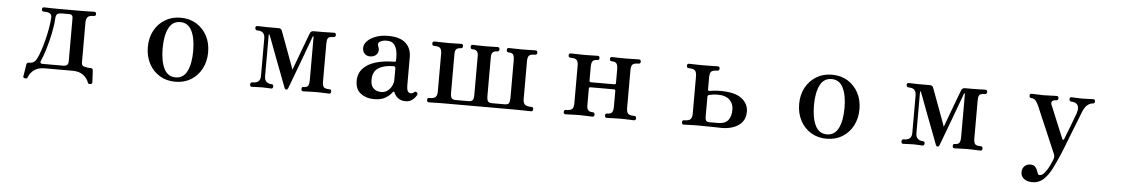

<svg xmlns="http://www.w3.org/2000/svg" viewBox="-35 -857 8444 1446"><g transform="rotate(5 4187.0 -134.5)"><path d="M157 85Q151 84 146.5 80.5Q142 77 143 73Q144 69 147 49.5Q150 30 153.5 8.5Q157 -13 158 -20Q161 -35 175 -35Q198 -35 211 -43Q224 -51 233 -67Q246 -90 259.5 -130Q273 -170 285 -217Q297 -264 305 -310.5Q313 -357 314 -394Q314 -409 301 -418.5Q288 -428 254 -428Q239 -428 239 -444Q239 -460 254 -460Q265 -460 291 -459Q317 -458 347 -458H529Q558 -458 590.5 -459Q623 -460 633 -460Q648 -460 648 -444Q648 -428 633 -428Q597 -428 585.5 -414.5Q574 -401 574 -372V-68Q574 -47 595.5 -41Q617 -35 643 -35Q659 -35 660 -20Q661 -13 662 9Q663 31 664 50.5Q665 70 665 73Q665 83 651 85Q635 87 632 77Q621 44 590.5 20.5Q560 -3 511 -3H297Q248 -3 217.5 20.5Q187 44 176 77Q173 87 157 85ZM278 -35H433Q456 -35 465 -44Q474 -53 474 -74V-399Q474 -426 446 -426H393Q368 -426 357.5 -418.5Q347 -411 345 -387Q342 -332 329 -269.5Q316 -207 298.5 -149.5Q281 -92 263 -52Q260 -45 264.5 -40Q269 -35 278 -35Z M1286 12Q1219 12 1167.5 -19.5Q1116 -51 1087 -106Q1058 -161 1058 -231Q1058 -301 1087 -355Q1116 -409 1167.5 -440.5Q1219 -472 1286 -472Q1354 -472 1405 -440.5Q1456 -409 1485 -355Q1514 -301 1514 -231Q1514 -161 1485 -106Q1456 -51 1405 -19.5Q1354 12 1286 12ZM1286 -21Q1345 -21 1373 -78Q1401 -135 1401 -231Q1401 -326 1373 -382.5Q1345 -439 1286 -439Q1226 -439 1198 -382.5Q1170 -326 1170 -231Q1170 -135 1198 -78Q1226 -21 1286 -21Z M1865 0Q1850 0 1850 -17Q1850 -24 1854 -29Q1858 -34 1865 -34Q1898 -34 1912 -47.5Q1926 -61 1926 -88V-373Q1926 -397 1913.5 -412Q1901 -427 1867 -427Q1860 -427 1856 -432Q1852 -437 1852 -444Q1852 -460 1867 -460Q1878 -460 1898.5 -459Q1919 -458 1944 -458H2026Q2046 -458 2052 -442Q2054 -437 2063.5 -411Q2073 -385 2087 -348Q2101 -311 2115 -272.5Q2129 -234 2141 -202Q2153 -170 2158 -155Q2164 -171 2175.5 -202.5Q2187 -234 2201.5 -272.5Q2216 -311 2229.5 -347.5Q2243 -384 2252.5 -409Q2262 -434 2264 -439Q2271 -458 2292 -458H2346Q2363 -458 2383.5 -458.5Q2404 -459 2421.5 -459.5Q2439 -460 2446 -460Q2461 -460 2461 -444Q2461 -437 2457 -432Q2453 -427 2446 -427Q2410 -427 2402.5 -414Q2395 -401 2395 -373V-87Q2395 -60 2403.5 -46.5Q2412 -33 2448 -33Q2463 -33 2463 -17Q2463 0 2448 0Q2441 0 2423 -1Q2405 -2 2384 -2.5Q2363 -3 2346 -3Q2321 -3 2292.5 -1.5Q2264 0 2253 0Q2238 0 2238 -17Q2238 -33 2253 -33Q2279 -33 2287 -46.5Q2295 -60 2295 -89V-415Q2295 -419 2292 -419Q2289 -419 2288 -417Q2288 -415 2277 -386Q2266 -357 2249.5 -312Q2233 -267 2214.5 -217Q2196 -167 2179 -122Q2162 -77 2151 -47Q2140 -17 2138 -13Q2133 -2 2125 -2Q2116 -2 2111 -13Q2110 -15 2099.5 -43.5Q2089 -72 2072 -116Q2055 -160 2036.5 -209Q2018 -258 2001.5 -302Q1985 -346 1974.5 -374Q1964 -402 1963 -403Q1962 -405 1959.5 -404.5Q1957 -404 1957 -401V-88Q1957 -60 1972.5 -46.5Q1988 -33 2010 -33Q2025 -33 2025 -17Q2025 0 2010 0Q2000 0 1985 -1.5Q1970 -3 1944 -3Q1919 -3 1897.5 -1.5Q1876 0 1865 0Z M2789 12Q2729 12 2688 -19Q2647 -50 2647 -114Q2647 -170 2681.5 -207.5Q2716 -245 2777.5 -263.5Q2839 -282 2918 -282Q2929 -282 2929 -292V-320Q2929 -373 2909.5 -404Q2890 -435 2849 -435Q2813 -435 2794.5 -422Q2776 -409 2786 -388Q2801 -355 2784 -330.5Q2767 -306 2730 -306Q2706 -306 2690 -322Q2674 -338 2674 -365Q2674 -393 2697 -417Q2720 -441 2760.5 -456.5Q2801 -472 2854 -472Q2943 -472 2986.5 -433Q3030 -394 3030 -326V-120Q3030 -81 3038.5 -68.5Q3047 -56 3060 -56Q3069 -56 3075.5 -59Q3082 -62 3086 -66Q3097 -77 3108 -65Q3113 -61 3112 -55Q3111 -49 3108 -43Q3095 -22 3075.5 -7.5Q3056 7 3027 7Q2965 7 2939 -50Q2933 -64 2924 -51Q2907 -27 2874.5 -7.5Q2842 12 2789 12ZM2837 -46Q2866 -46 2886.5 -62Q2907 -78 2918 -101Q2929 -124 2929 -144V-233Q2929 -248 2915 -248Q2843 -248 2800.5 -221Q2758 -194 2758 -131Q2758 -93 2773 -75Q2788 -57 2806.5 -51.5Q2825 -46 2837 -46Z M3203 0Q3188 0 3188 -17Q3188 -33 3203 -33Q3239 -33 3251 -46Q3263 -59 3263 -87V-372Q3263 -402 3252 -414.5Q3241 -427 3205 -427Q3190 -427 3190 -444Q3190 -460 3205 -460Q3212 -460 3231.5 -459.5Q3251 -459 3273.5 -458.5Q3296 -458 3313 -458Q3339 -458 3368 -459Q3397 -460 3408 -460Q3422 -460 3422 -444Q3422 -427 3408 -427Q3385 -427 3374 -416.5Q3363 -406 3363 -380V-89Q3363 -58 3371 -46.5Q3379 -35 3403 -35H3499Q3523 -35 3531 -46Q3539 -57 3539 -88V-380Q3539 -406 3528 -416.5Q3517 -427 3494 -427Q3480 -427 3480 -444Q3480 -460 3494 -460Q3505 -460 3534.5 -459Q3564 -458 3589 -458Q3615 -458 3643.5 -459Q3672 -460 3682 -460Q3698 -460 3698 -444Q3698 -427 3682 -427Q3660 -427 3649 -416.5Q3638 -406 3638 -380V-89Q3638 -58 3646 -46.5Q3654 -35 3679 -35H3772Q3797 -35 3804.5 -46.5Q3812 -58 3812 -89V-370Q3812 -402 3803 -414.5Q3794 -427 3768 -427Q3753 -427 3753 -444Q3753 -460 3768 -460Q3779 -460 3808.5 -459Q3838 -458 3863 -458Q3880 -458 3902 -458.5Q3924 -459 3943 -459.5Q3962 -460 3968 -460Q3984 -460 3984 -444Q3984 -427 3968 -427Q3932 -427 3922 -414.5Q3912 -402 3912 -372V-87Q3912 -59 3925 -46Q3938 -33 3975 -33Q3990 -33 3990 -17Q3990 0 3975 0Q3968 0 3947.5 -0.5Q3927 -1 3903.5 -1.5Q3880 -2 3863 -2H3307Q3290 -2 3268.5 -1.5Q3247 -1 3228.5 -0.5Q3210 0 3203 0Z M4236 0Q4221 0 4221 -17Q4221 -33 4236 -33Q4273 -33 4284 -46Q4295 -59 4295 -87V-373Q4295 -402 4284 -415Q4273 -428 4236 -428Q4221 -428 4221 -444Q4221 -460 4236 -460Q4244 -460 4263.5 -459.5Q4283 -459 4305.5 -458.5Q4328 -458 4345 -458Q4371 -458 4400 -459Q4429 -460 4439 -460Q4454 -460 4454 -444Q4454 -428 4439 -428Q4413 -428 4403.5 -415.5Q4394 -403 4394 -371V-267Q4394 -257 4407 -257H4581Q4594 -257 4594 -267V-371Q4594 -403 4584 -415.5Q4574 -428 4548 -428Q4533 -428 4533 -444Q4533 -460 4548 -460Q4559 -460 4589 -459Q4619 -458 4644 -458Q4661 -458 4683 -458.5Q4705 -459 4724 -459.5Q4743 -460 4750 -460Q4766 -460 4766 -444Q4766 -428 4750 -428Q4714 -428 4704 -415Q4694 -402 4694 -373V-87Q4694 -59 4705 -46Q4716 -33 4752 -33Q4768 -33 4768 -17Q4768 0 4752 0Q4746 0 4726.5 -1Q4707 -2 4684 -2.5Q4661 -3 4644 -3Q4619 -3 4589 -1.5Q4559 0 4548 0Q4533 0 4533 -17Q4533 -33 4548 -33Q4574 -33 4584 -45.5Q4594 -58 4594 -89V-209Q4594 -219 4581 -219H4407Q4394 -219 4394 -209V-81Q4394 -55 4405 -44Q4416 -33 4439 -33Q4454 -33 4454 -17Q4454 0 4439 0Q4429 0 4400 -1.5Q4371 -3 4345 -3Q4328 -3 4305.5 -2.5Q4283 -2 4263.5 -1Q4244 0 4236 0Z M5129 0Q5115 0 5115 -17Q5115 -33 5129 -33Q5167 -33 5178.5 -47Q5190 -61 5190 -89V-371Q5190 -400 5178.5 -413.5Q5167 -427 5129 -427Q5122 -427 5118.5 -432Q5115 -437 5115 -444Q5115 -460 5129 -460Q5137 -460 5157 -459.5Q5177 -459 5200 -458.5Q5223 -458 5240 -458Q5257 -458 5279 -458.5Q5301 -459 5320.5 -459.5Q5340 -460 5347 -460Q5362 -460 5362 -444Q5362 -437 5358.5 -432Q5355 -427 5347 -427Q5309 -427 5299 -413.5Q5289 -400 5289 -371V-280Q5289 -269 5301 -270Q5310 -271 5331 -274Q5352 -277 5383 -277Q5494 -277 5544.5 -237.5Q5595 -198 5595 -138Q5595 -71 5544.5 -35.5Q5494 0 5414 0Q5400 0 5360 -1.5Q5320 -3 5240 -3Q5223 -3 5200 -2.5Q5177 -2 5157 -1Q5137 0 5129 0ZM5322 -35H5387Q5438 -35 5461.5 -63.5Q5485 -92 5485 -144Q5485 -190 5455 -218.5Q5425 -247 5369 -247Q5343 -247 5327.5 -244.5Q5312 -242 5304 -240Q5289 -237 5289 -226V-71Q5289 -52 5296.5 -43.5Q5304 -35 5322 -35Z M6210 12Q6143 12 6091.5 -19.5Q6040 -51 6011 -106Q5982 -161 5982 -231Q5982 -301 6011 -355Q6040 -409 6091.5 -440.5Q6143 -472 6210 -472Q6278 -472 6329 -440.5Q6380 -409 6409 -355Q6438 -301 6438 -231Q6438 -161 6409 -106Q6380 -51 6329 -19.5Q6278 12 6210 12ZM6210 -21Q6269 -21 6297 -78Q6325 -135 6325 -231Q6325 -326 6297 -382.5Q6269 -439 6210 -439Q6150 -439 6122 -382.5Q6094 -326 6094 -231Q6094 -135 6122 -78Q6150 -21 6210 -21Z M6789 0Q6774 0 6774 -17Q6774 -24 6778 -29Q6782 -34 6789 -34Q6822 -34 6836 -47.5Q6850 -61 6850 -88V-373Q6850 -397 6837.5 -412Q6825 -427 6791 -427Q6784 -427 6780 -432Q6776 -437 6776 -444Q6776 -460 6791 -460Q6802 -460 6822.5 -459Q6843 -458 6868 -458H6950Q6970 -458 6976 -442Q6978 -437 6987.5 -411Q6997 -385 7011 -348Q7025 -311 7039 -272.5Q7053 -234 7065 -202Q7077 -170 7082 -155Q7088 -171 7099.5 -202.5Q7111 -234 7125.5 -272.5Q7140 -311 7153.5 -347.5Q7167 -384 7176.5 -409Q7186 -434 7188 -439Q7195 -458 7216 -458H7270Q7287 -458 7307.5 -458.5Q7328 -459 7345.5 -459.5Q7363 -460 7370 -460Q7385 -460 7385 -444Q7385 -437 7381 -432Q7377 -427 7370 -427Q7334 -427 7326.5 -414Q7319 -401 7319 -373V-87Q7319 -60 7327.5 -46.5Q7336 -33 7372 -33Q7387 -33 7387 -17Q7387 0 7372 0Q7365 0 7347 -1Q7329 -2 7308 -2.5Q7287 -3 7270 -3Q7245 -3 7216.5 -1.5Q7188 0 7177 0Q7162 0 7162 -17Q7162 -33 7177 -33Q7203 -33 7211 -46.5Q7219 -60 7219 -89V-415Q7219 -419 7216 -419Q7213 -419 7212 -417Q7212 -415 7201 -386Q7190 -357 7173.5 -312Q7157 -267 7138.5 -217Q7120 -167 7103 -122Q7086 -77 7075 -47Q7064 -17 7062 -13Q7057 -2 7049 -2Q7040 -2 7035 -13Q7034 -15 7023.5 -43.5Q7013 -72 6996 -116Q6979 -160 6960.5 -209Q6942 -258 6925.5 -302Q6909 -346 6898.5 -374Q6888 -402 6887 -403Q6886 -405 6883.5 -404.5Q6881 -404 6881 -401V-88Q6881 -60 6896.5 -46.5Q6912 -33 6934 -33Q6949 -33 6949 -17Q6949 0 6934 0Q6924 0 6909 -1.5Q6894 -3 6868 -3Q6843 -3 6821.5 -1.5Q6800 0 6789 0Z M7782 203Q7742 203 7718.5 184Q7695 165 7695 135Q7695 108 7712 90Q7729 72 7757 72Q7780 72 7791.5 83Q7803 94 7808.5 108.5Q7814 123 7818.5 134Q7823 145 7833 145Q7848 145 7863 130Q7878 115 7890.5 93.5Q7903 72 7912 51.5Q7921 31 7925 21Q7931 6 7930.5 -4.5Q7930 -15 7923 -30Q7920 -37 7909 -62.5Q7898 -88 7882.5 -124.5Q7867 -161 7850 -201Q7833 -241 7817 -277.5Q7801 -314 7790.5 -339.5Q7780 -365 7777 -372Q7764 -400 7752 -413.5Q7740 -427 7720 -427Q7713 -427 7709 -432Q7705 -437 7705 -444Q7705 -460 7720 -460Q7731 -460 7758 -458.5Q7785 -457 7810 -457Q7827 -457 7847.5 -458Q7868 -459 7885 -459.5Q7902 -460 7909 -460Q7924 -460 7924 -444Q7924 -437 7920 -432Q7916 -427 7909 -427Q7886 -427 7878 -417Q7870 -407 7875 -393Q7878 -386 7889 -359.5Q7900 -333 7914.5 -297.5Q7929 -262 7943.5 -227.5Q7958 -193 7968 -169Q7978 -145 7979 -142Q7982 -135 7986.5 -135Q7991 -135 7993 -140Q7995 -147 8003 -167Q8011 -187 8021.5 -213.5Q8032 -240 8042 -267Q8052 -294 8060 -315.5Q8068 -337 8071 -345Q8084 -386 8070 -406.5Q8056 -427 8022 -427Q8015 -427 8011 -432Q8007 -437 8007 -444Q8007 -460 8022 -460Q8033 -460 8053.5 -458.5Q8074 -457 8100 -457Q8126 -457 8150 -458.5Q8174 -460 8184 -460Q8200 -460 8200 -444Q8200 -437 8196 -432Q8192 -427 8184 -427Q8164 -427 8142.5 -408.5Q8121 -390 8104 -343Q8101 -335 8089.5 -305Q8078 -275 8061.5 -234Q8045 -193 8029 -151.5Q8013 -110 8000.5 -78Q7988 -46 7983 -35Q7955 32 7927.5 86Q7900 140 7865.5 171.5Q7831 203 7782 203Z"/></g></svg>

Font: Zen Old Mincho
Style: Bold
Weight: 700
Designer: Yoshimichi Ohira
Foundry: Positype
Version: Version 1.500